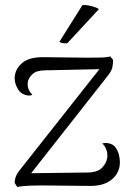

<svg xmlns="http://www.w3.org/2000/svg" viewBox="-20 -733 524 759"><path d="M48 6 38 -10Q38 -23 42.5 -35Q47 -47 56 -58L382 -471L392 -460L159 -455Q125 -455 109 -440.5Q93 -426 90 -409Q88 -393 93 -380.5Q98 -368 108 -359Q104 -356 99 -355.5Q94 -355 88 -356Q63 -360 50.5 -381.5Q38 -403 38 -423Q38 -458 66.5 -483Q95 -508 153 -507L323 -505Q356 -505 379 -505.5Q402 -506 416 -510L427 -496Q427 -480 424 -466.5Q421 -453 408 -436L92 -34L82 -48L323 -51Q365 -51 383 -69.5Q401 -88 404 -110Q406 -127 400 -142.5Q394 -158 384 -166Q397 -169 406 -167Q425 -165 435.5 -151.5Q446 -138 450 -121.5Q454 -105 454 -92Q454 -51 423 -24.5Q392 2 338 2L144 0Q122 0 96.5 1Q71 2 48 6ZM371 -697 246 -562Q239 -561 228.5 -562.5Q218 -564 215 -568L306 -713Q317 -714 329.5 -711.5Q342 -709 353 -705.5Q364 -702 371 -697Z"/></svg>

Font: Arima Light
Style: Regular
Weight: 300
Designer: Joana Correia and Natanael Gama
Foundry: NDISCOVER
Version: Version 1.101;gftools[0.9.23]